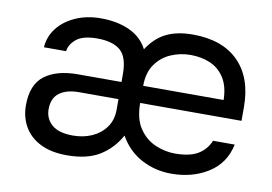

<svg xmlns="http://www.w3.org/2000/svg" viewBox="-64 -640 1063 750"><g transform="rotate(10 467.5 -265.0)"><path d="M241 10Q178 10 135.5 -11.5Q93 -33 71.5 -70.5Q50 -108 50 -155Q50 -237 97.5 -273Q145 -309 229 -309H402V-340Q402 -408 371.5 -434Q341 -460 280 -460Q223 -460 197 -438.5Q171 -417 168 -390H80Q83 -433 109 -466.5Q135 -500 179.5 -520Q224 -540 280 -540Q346 -540 394.5 -517.5Q443 -495 466 -450Q496 -497 539 -518.5Q582 -540 645 -540Q762 -540 826 -476Q890 -412 890 -295V-241H488Q488 -178 513.5 -140.5Q539 -103 577.5 -86.5Q616 -70 655 -70Q715 -70 747.5 -90Q780 -110 794 -145H880Q864 -69 801.5 -29.5Q739 10 655 10Q591 10 536.5 -19Q482 -48 450 -105Q421 -52 371.5 -21Q322 10 241 10ZM251 -70Q292 -70 326 -85Q360 -100 381 -129Q402 -158 402 -200V-241H246Q196 -241 168 -220Q140 -199 140 -155Q140 -118 167 -94Q194 -70 251 -70ZM650 -460Q609 -460 572 -444Q535 -428 511.5 -394.5Q488 -361 488 -309H807Q806 -363 784.5 -396.5Q763 -430 728 -445Q693 -460 650 -460Z"/></g></svg>

Font: Golos Text
Style: Regular
Weight: 400
Designer: A.Korolkova, Vitaly Kuzmin
Foundry: ParaType Ltd
Version: Version 2.004